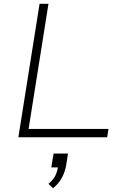

<svg xmlns="http://www.w3.org/2000/svg" viewBox="-20 -725 644 1014"><path d="M77 0 189 -705H236L131 -44H553L546 0ZM260 269 236 246Q262 224 272.5 202Q283 180 287 152L299 159H251L263 86H339L330 145Q323 184 306.5 214.5Q290 245 260 269Z"/></svg>

Font: Nunito Sans 10pt SemiExpanded ExtraLight
Style: Italic
Weight: 250
Width: 6
Italic angle: -9°
Designer: Vernon Adams
Foundry: Vernon Adams
Version: Version 3.101;gftools[0.9.27]